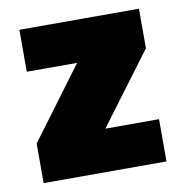

<svg xmlns="http://www.w3.org/2000/svg" viewBox="-64 -570 602 631"><g transform="rotate(-10 237.0 -255.0)"><path d="M32 0V-132L209 -370H41V-510H440V-378L263 -141H442V0Z"/></g></svg>

Font: Saira SemiCondensed Black
Style: Regular
Weight: 900
Width: 4
Designer: Hector Gatti with collaboration of the Omnibus-Type team
Foundry: Omnibus-Type
Version: Version 1.101